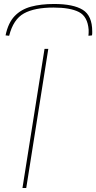

<svg xmlns="http://www.w3.org/2000/svg" viewBox="-20 -946 484 966"><path d="M93 0 204 -700H223L112 0ZM252 -926Q349 -926 396.5 -896.5Q444 -867 444 -788Q444 -783 444 -778Q444 -773 443 -768L425 -766Q426 -774 426 -781.5Q426 -789 426 -796Q421 -863 377 -885.5Q333 -908 249 -908Q154 -908 100.5 -878.5Q47 -849 26 -766L8 -768Q21 -831 53.5 -865Q86 -899 136 -912.5Q186 -926 252 -926Z"/></svg>

Font: Georama ExtraExtended Thin
Style: Italic
Weight: 100
Width: 8
Italic angle: -9°
Designer: Jean-Baptiste Levee
Foundry: Production Type
Version: Version 1.000